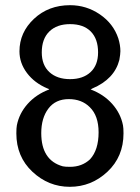

<svg xmlns="http://www.w3.org/2000/svg" viewBox="-20 -698 540 740"><path d="M55 -500Q55 -573 111 -625.5Q167 -678 250 -678Q313 -678 365 -642.5Q417 -607 436 -550Q444 -524 444 -501Q444 -489 440 -467Q421 -393 336 -357L329 -353H330Q380 -334 412.5 -297.5Q445 -261 454 -215Q456 -205 456 -184Q456 -94 394 -36Q332 22 249 22Q167 22 105 -36Q43 -94 43 -184Q43 -205 45 -215Q54 -261 86.5 -297.5Q119 -334 169 -353Q171 -354 166 -356Q165 -356 163 -357Q113 -378 84 -416.5Q55 -455 55 -500ZM358 -496Q358 -548 330 -576.5Q302 -605 250 -605Q199 -605 170 -576.5Q141 -548 141 -496Q141 -447 170.5 -420Q200 -393 250 -393Q300 -393 329 -420Q358 -447 358 -496ZM326 -285Q295 -316 245 -316Q194 -316 166.5 -279.5Q139 -243 139 -185Q139 -80 222 -57Q231 -55 250 -55Q296 -55 327 -84Q360 -120 360 -188Q360 -252 326 -285Z"/></svg>

Font: MathJax_SansSerif
Style: Regular
Weight: 400
Version: Version 1.1